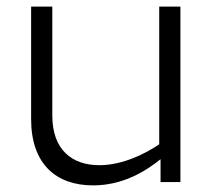

<svg xmlns="http://www.w3.org/2000/svg" viewBox="-20 -550 644 580"><path d="M280 -51C197 -51 138 -98 138 -201V-530H74V-190C74 -54 150 10 261 10C351 10 419 -32 465 -69V0H525V-530H461V-114C421 -87 352 -51 280 -51Z"/></svg>

Font: Roundo
Style: Regular
Weight: 400
Designer: Shiva Nallaperumal
Foundry: Indian Type Foundry
Version: Version 2.000